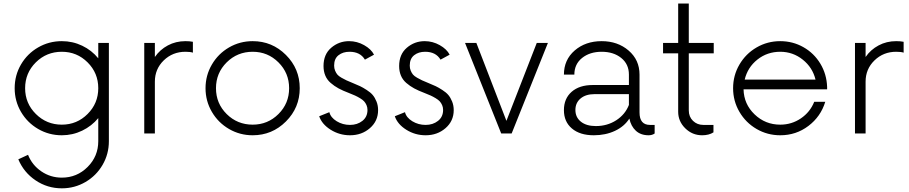

<svg xmlns="http://www.w3.org/2000/svg" viewBox="-20 -737 5018 1060"><path d="M522.5 -500H581.1V42.5Q581.1 113.3 546.4 173.1Q511.7 232.9 451.9 267.8Q392.1 302.7 321.3 302.7Q241.7 302.7 176.5 258.8Q111.3 214.8 81.1 142.6L134.8 117.7Q157.2 174.3 208 209Q258.8 243.7 321.3 243.7Q404.8 243.7 463.6 184.8Q522.5 126 522.5 42.5V-85Q486.3 -41 433.6 -15.6Q380.9 9.8 321.3 9.8Q250.5 9.8 190.7 -24.9Q130.9 -59.6 95.9 -119.4Q61 -179.2 61 -250Q61 -321.3 95.9 -381.1Q130.9 -440.9 190.7 -475.3Q250.5 -509.8 321.3 -509.8Q381.3 -509.8 433.8 -484.6Q486.3 -459.5 522.5 -415ZM321.3 -48.8Q404.8 -48.8 463.6 -107.7Q522.5 -166.5 522.5 -250Q522.5 -334 463.6 -392.6Q404.8 -451.2 321.3 -451.2Q236.8 -451.2 177.7 -392.6Q118.7 -334 118.7 -250Q118.7 -166.5 178 -107.7Q237.3 -48.8 321.3 -48.8Z M1003.9 -509.8Q1027.3 -509.8 1044.9 -506.3V-446.3Q1030.8 -451.2 1003.9 -451.2Q933.1 -451.2 884 -403.6Q835 -356 835 -286.1V0H776.4V-500H835V-422.4Q862.8 -462.9 906.7 -486.3Q950.7 -509.8 1003.9 -509.8Z M1375 9.8Q1304.2 9.8 1244.4 -24.9Q1184.6 -59.6 1149.7 -119.4Q1114.7 -179.2 1114.7 -250Q1114.7 -320.8 1149.7 -380.6Q1184.6 -440.4 1244.4 -475.1Q1304.2 -509.8 1375 -509.8Q1482.4 -509.8 1558.6 -433.6Q1634.8 -357.4 1634.8 -250Q1634.8 -142.6 1558.6 -66.4Q1482.4 9.8 1375 9.8ZM1375 -48.8Q1458.5 -48.8 1517.3 -107.4Q1576.2 -166 1576.2 -250Q1576.2 -334 1517.3 -392.6Q1458.5 -451.2 1375 -451.2Q1290.5 -451.2 1231.4 -392.6Q1172.4 -334 1172.4 -250Q1172.4 -166 1231.4 -107.4Q1290.5 -48.8 1375 -48.8Z M1912.1 9.8Q1854.5 9.8 1805.9 -20.5Q1757.3 -50.8 1742.2 -95.2L1798.3 -117.7Q1805.7 -87.9 1838.9 -67.6Q1872.1 -47.4 1912.1 -47.4Q1952.6 -47.4 1980.7 -69.6Q2008.8 -91.8 2008.8 -129.9Q2008.8 -144.5 2003.4 -156.7Q1998 -168.9 1990.2 -177.5Q1982.4 -186 1967.8 -194.8Q1953.1 -203.6 1940.2 -209.5Q1927.2 -215.3 1906.2 -223.6Q1872.6 -236.3 1849.1 -249Q1825.7 -261.7 1805.7 -279.1Q1785.6 -296.4 1775.9 -319.8Q1766.1 -343.3 1766.1 -372.6Q1766.1 -437 1808.6 -473.4Q1851.1 -509.8 1907.2 -509.8Q1951.2 -509.8 1990.2 -487.8Q2029.3 -465.8 2044.9 -435.1L1994.6 -407.7Q1968.8 -451.2 1909.7 -451.2Q1873 -451.2 1848.9 -432.1Q1824.7 -413.1 1824.7 -375Q1824.7 -359.4 1830.1 -346.7Q1835.4 -334 1842.5 -325.4Q1849.6 -316.9 1865.2 -307.9Q1880.9 -298.8 1892.6 -293.5Q1904.3 -288.1 1927.2 -278.8Q1952.6 -268.6 1968 -261.2Q1983.4 -253.9 2004.6 -240.2Q2025.9 -226.6 2037.8 -212.4Q2049.8 -198.2 2058.6 -176.5Q2067.4 -154.8 2067.4 -128.9Q2067.4 -68.8 2022.2 -29.5Q1977.1 9.8 1912.1 9.8Z M2329.6 9.8Q2272 9.8 2223.4 -20.5Q2174.8 -50.8 2159.7 -95.2L2215.8 -117.7Q2223.1 -87.9 2256.3 -67.6Q2289.6 -47.4 2329.6 -47.4Q2370.1 -47.4 2398.2 -69.6Q2426.3 -91.8 2426.3 -129.9Q2426.3 -144.5 2420.9 -156.7Q2415.5 -168.9 2407.7 -177.5Q2399.9 -186 2385.3 -194.8Q2370.6 -203.6 2357.7 -209.5Q2344.7 -215.3 2323.7 -223.6Q2290 -236.3 2266.6 -249Q2243.2 -261.7 2223.1 -279.1Q2203.1 -296.4 2193.4 -319.8Q2183.6 -343.3 2183.6 -372.6Q2183.6 -437 2226.1 -473.4Q2268.6 -509.8 2324.7 -509.8Q2368.7 -509.8 2407.7 -487.8Q2446.8 -465.8 2462.4 -435.1L2412.1 -407.7Q2386.2 -451.2 2327.1 -451.2Q2290.5 -451.2 2266.4 -432.1Q2242.2 -413.1 2242.2 -375Q2242.2 -359.4 2247.6 -346.7Q2252.9 -334 2260 -325.4Q2267.1 -316.9 2282.7 -307.9Q2298.3 -298.8 2310.1 -293.5Q2321.8 -288.1 2344.7 -278.8Q2370.1 -268.6 2385.5 -261.2Q2400.9 -253.9 2422.1 -240.2Q2443.4 -226.6 2455.3 -212.4Q2467.3 -198.2 2476.1 -176.5Q2484.9 -154.8 2484.9 -128.9Q2484.9 -68.8 2439.7 -29.5Q2394.5 9.8 2329.6 9.8Z M2943.4 -500H3004.9L2804.7 0H2747.1L2547.4 -500H2609.9L2775.9 -69.8Z M3568.4 -47.4H3594.2V0Q3580.6 9.8 3560.5 9.8Q3517.6 9.8 3490.5 -15.1Q3463.4 -40 3454.6 -82.5Q3427.2 -39.1 3375.2 -14.6Q3323.2 9.8 3258.3 9.8Q3181.6 9.8 3137.5 -27.6Q3093.3 -64.9 3093.3 -128.9Q3093.3 -192.9 3136 -230.2Q3178.7 -267.6 3252 -267.6H3452.1V-325.2Q3452.1 -382.8 3409.7 -417Q3367.2 -451.2 3301.8 -451.2Q3236.3 -451.2 3193.6 -417Q3150.9 -382.8 3150.9 -325.2H3093.3Q3093.3 -406.7 3152.8 -458.3Q3212.4 -509.8 3301.8 -509.8Q3390.1 -509.8 3450.4 -458Q3510.7 -406.2 3510.7 -325.2V-116.2Q3510.7 -47.4 3568.4 -47.4ZM3269.5 -41Q3332.5 -41 3382.1 -73Q3431.6 -105 3452.1 -157.7V-217.3H3262.2Q3213.9 -217.3 3185.3 -193.4Q3156.7 -169.4 3156.7 -129.9Q3156.7 -89.4 3187 -65.2Q3217.3 -41 3269.5 -41Z M3920.4 -442.4H3782.7V-127.4Q3782.7 -92.3 3805.9 -69.8Q3829.1 -47.4 3862.8 -47.4H3918.9V-6.3Q3894 9.8 3856.4 9.8Q3802.2 9.8 3763.2 -28.6Q3724.1 -66.9 3724.1 -120.1V-442.4H3640.6V-500H3724.1V-717.3H3782.7V-500H3920.4Z M4546.4 -257.3V-243.7H4085Q4086.9 -162.1 4146 -105.5Q4205.1 -48.8 4287.6 -48.8Q4350.6 -48.8 4401.6 -83.5Q4452.6 -118.2 4475.1 -174.8H4536.1Q4511.2 -93.3 4443.1 -41.7Q4375 9.8 4287.6 9.8Q4216.8 9.8 4157 -24.9Q4097.2 -59.6 4062.3 -119.4Q4027.3 -179.2 4027.3 -250Q4027.3 -320.8 4062.3 -380.6Q4097.2 -440.4 4157 -475.1Q4216.8 -509.8 4287.6 -509.8Q4356.9 -509.8 4415.5 -476.6Q4474.1 -443.4 4509 -385.5Q4543.9 -327.6 4546.4 -257.3ZM4287.6 -451.2Q4215.8 -451.2 4161.6 -408.2Q4107.4 -365.2 4091.3 -297.4H4482.4Q4466.3 -364.3 4411.9 -407.7Q4357.4 -451.2 4287.6 -451.2Z M4927.7 -509.8Q4951.2 -509.8 4968.8 -506.3V-446.3Q4954.6 -451.2 4927.7 -451.2Q4856.9 -451.2 4807.9 -403.6Q4758.8 -356 4758.8 -286.1V0H4700.2V-500H4758.8V-422.4Q4786.6 -462.9 4830.6 -486.3Q4874.5 -509.8 4927.7 -509.8Z"/></svg>

Font: Now Alt Light
Style: Regular
Weight: 300
Designer: Alfredo Marco Pradil
Foundry: Alfredo Marco Pradil
Version: Version 1.002;PS 001.002;hotconv 1.0.88;makeotf.lib2.5.64775